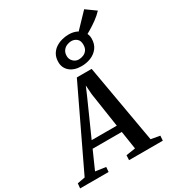

<svg xmlns="http://www.w3.org/2000/svg" viewBox="-337 -1318 1329 1466"><g transform="rotate(-30 327.0 -585.0)"><path d="M-71 0 -67 -42.5 0.5 -55 331 -746.5H461.5L582.5 -56.5L661 -42.5L658 0H360.5L362.5 -42.5L444.5 -55L420 -214.5H163L92.5 -55.5L183.5 -42.5L180 0ZM189.5 -275H411L365 -580.5L359.5 -659L328.5 -586.5ZM406.5 -802.5Q342 -802.5 304.5 -834.5Q267 -866.5 267 -917.5Q267 -957 282.8 -984.5Q298.5 -1012 324 -1029Q349.5 -1046 380 -1054Q410.5 -1062 440 -1062Q481 -1062 511.8 -1046.8Q542.5 -1031.5 560 -1006Q577.5 -980.5 577.5 -948.5Q577.5 -899 553 -866.5Q528.5 -834 489.5 -818.2Q450.5 -802.5 406.5 -802.5ZM413.5 -857.5Q434 -857.5 453.8 -865.5Q473.5 -873.5 486.5 -891.2Q499.5 -909 499.5 -938.5Q499.5 -974.5 479.2 -991.2Q459 -1008 431.5 -1008Q411.5 -1008 391.5 -999.2Q371.5 -990.5 358.5 -972.2Q345.5 -954 345.5 -925.5Q345.5 -897.5 365.8 -877.5Q386 -857.5 413.5 -857.5ZM536 -975 487.5 -1010.5 639.5 -1169.5 725 -1108Q698.5 -1079.5 664.2 -1054.5Q630 -1029.5 596 -1009.5Q562 -989.5 536 -975Z"/></g></svg>

Font: Merriweather 28pt SemiBold
Style: Italic
Weight: 600
Italic angle: -7.8°
Version: Version 2.101